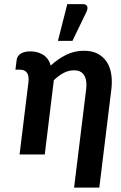

<svg xmlns="http://www.w3.org/2000/svg" viewBox="-20 -733 575 911"><path d="M451.2 157.2H331.5L388.7 -308.6Q394 -351.6 379.6 -375.5Q365.2 -399.4 331.1 -399.4Q305.7 -399.4 282 -387Q258.3 -374.5 235.4 -352.5L192.4 0H72.8L114.7 -340.8Q118.7 -372.1 108.4 -387.2Q98.1 -402.3 75.7 -402.3H53.2L59.1 -449.2Q60.1 -457 64.2 -464.1Q68.4 -471.2 75.9 -476.8Q83.5 -482.4 95.5 -485.8Q107.4 -489.3 123.5 -489.3Q158.7 -489.3 184.8 -472.9Q210.9 -456.5 220.7 -421.9Q254.4 -453.1 293.7 -472.7Q333 -492.2 379.4 -492.2Q416 -492.2 442.6 -478.5Q469.2 -464.8 485.6 -440.7Q502 -416.5 507.6 -382.6Q513.2 -348.6 508.3 -308.6ZM254.9 -539.1 299.3 -713.4H372.6Q389.2 -713.4 393.6 -702.9Q397.9 -692.4 389.6 -675.3L323.7 -539.1Z"/></svg>

Font: Carlito
Style: Bold Italic
Weight: 700
Italic angle: -7°
Designer: Lukasz Dziedzic
Foundry: tyPoland Lukasz Dziedzic
Version: Version 1.104